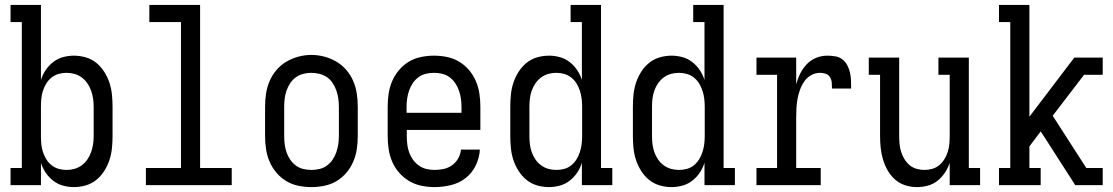

<svg xmlns="http://www.w3.org/2000/svg" viewBox="-20 -755 4540 783"><path d="M281 8Q259 8 237 2Q215 -4 197 -18Q179 -32 166.5 -50.5Q154 -69 147 -91V0H23V-70H69V-665H23V-735H147V-429Q154 -451 166.5 -469.5Q179 -488 197 -502Q215 -516 237 -522Q259 -528 281 -528Q306 -528 330 -521Q354 -514 373 -498.5Q392 -483 405.5 -461.5Q419 -440 426.5 -417Q434 -394 436.5 -369.5Q439 -345 439 -320V-200Q439 -175 436.5 -150.5Q434 -126 426.5 -103Q419 -80 405.5 -58.5Q392 -37 373 -21.5Q354 -6 330 1Q306 8 281 8ZM251 -62Q268 -62 284 -66.5Q300 -71 313.5 -81Q327 -91 336.5 -105Q346 -119 351.5 -134.5Q357 -150 359.5 -166.5Q362 -183 362 -200V-320Q362 -337 359.5 -353.5Q357 -370 351.5 -385.5Q346 -401 336.5 -415Q327 -429 313.5 -439Q300 -449 284 -453.5Q268 -458 251 -458Q235 -458 219 -453.5Q203 -449 190 -438.5Q177 -428 168.5 -414Q160 -400 155 -384.5Q150 -369 148.5 -352.5Q147 -336 147 -320V-200Q147 -184 148.5 -167.5Q150 -151 155 -135.5Q160 -120 168.5 -106Q177 -92 190 -81.5Q203 -71 219 -66.5Q235 -62 251 -62Z M575 0V-70H718V-665H589V-735H796V-70H925V0Z M1250 8Q1223 8 1196.5 2.5Q1170 -3 1147.5 -16.5Q1125 -30 1107.5 -50.5Q1090 -71 1079.5 -95.5Q1069 -120 1065 -146.5Q1061 -173 1061 -200V-320Q1061 -347 1065 -373.5Q1069 -400 1079.5 -424.5Q1090 -449 1107.5 -469.5Q1125 -490 1148 -503.5Q1171 -517 1197 -524Q1223 -531 1250 -531Q1277 -531 1303 -524Q1329 -517 1352 -503.5Q1375 -490 1392.5 -469.5Q1410 -449 1420.5 -424.5Q1431 -400 1435 -373.5Q1439 -347 1439 -320V-200Q1439 -173 1435 -146.5Q1431 -120 1420.5 -95.5Q1410 -71 1392.5 -50.5Q1375 -30 1352.5 -16.5Q1330 -3 1303.5 2.5Q1277 8 1250 8ZM1250 -62Q1267 -62 1283.5 -66Q1300 -70 1313.5 -80Q1327 -90 1336.5 -104Q1346 -118 1351.5 -134Q1357 -150 1359.5 -166.5Q1362 -183 1362 -200V-320Q1362 -337 1359.5 -354Q1357 -371 1351.5 -386.5Q1346 -402 1336.5 -416.5Q1327 -431 1313 -440.5Q1299 -450 1282 -454Q1265 -458 1248 -458Q1232 -458 1215.5 -453.5Q1199 -449 1185.5 -439Q1172 -429 1163 -415Q1154 -401 1148.5 -385.5Q1143 -370 1141 -353.5Q1139 -337 1139 -320V-200Q1139 -183 1141 -166.5Q1143 -150 1148.5 -134Q1154 -118 1163.5 -104Q1173 -90 1186.5 -80Q1200 -70 1216.5 -66Q1233 -62 1250 -62Z M1752 8Q1725 8 1698.5 2.5Q1672 -3 1649 -16.5Q1626 -30 1608 -50.5Q1590 -71 1579.5 -95.5Q1569 -120 1565 -146.5Q1561 -173 1561 -200V-320Q1561 -347 1565 -373.5Q1569 -400 1579.5 -424.5Q1590 -449 1607.5 -469.5Q1625 -490 1647.5 -503.5Q1670 -517 1696.5 -522.5Q1723 -528 1750 -528Q1777 -528 1803.5 -522.5Q1830 -517 1852.5 -503.5Q1875 -490 1892.5 -469.5Q1910 -449 1920.5 -424.5Q1931 -400 1935 -373.5Q1939 -347 1939 -320V-225H1639V-200Q1639 -183 1641 -166Q1643 -149 1648.5 -133.5Q1654 -118 1664 -104Q1674 -90 1688 -80Q1702 -70 1718.5 -66Q1735 -62 1752 -62Q1771 -62 1789.5 -66Q1808 -70 1823.5 -81Q1839 -92 1848.5 -109Q1858 -126 1860 -145H1937Q1935 -111 1920 -80Q1905 -49 1878.5 -28.5Q1852 -8 1818.5 0Q1785 8 1752 8ZM1862 -295V-320Q1862 -337 1859.5 -353.5Q1857 -370 1851.5 -386Q1846 -402 1836.5 -416Q1827 -430 1813.5 -440Q1800 -450 1783.5 -454Q1767 -458 1750 -458Q1733 -458 1716.5 -454Q1700 -450 1686.5 -440Q1673 -430 1663.5 -416Q1654 -402 1648.5 -386Q1643 -370 1640.5 -353.5Q1638 -337 1638 -320V-295Z M2219 8Q2194 8 2170 1Q2146 -6 2127 -21.5Q2108 -37 2094.5 -58.5Q2081 -80 2073.5 -103Q2066 -126 2063.5 -150.5Q2061 -175 2061 -200V-320Q2061 -345 2063.5 -369.5Q2066 -394 2073.5 -417Q2081 -440 2094.5 -461.5Q2108 -483 2127 -498.5Q2146 -514 2170 -521Q2194 -528 2219 -528Q2241 -528 2263 -522Q2285 -516 2303 -502Q2321 -488 2333.5 -469.5Q2346 -451 2353 -429V-665H2307V-735H2431V-70H2477V0H2353V-91Q2346 -69 2333.5 -50.5Q2321 -32 2303 -18Q2285 -4 2263 2Q2241 8 2219 8ZM2249 -62Q2249 -62 2249 -62Q2249 -62 2249 -62Q2266 -62 2282 -66.5Q2298 -71 2310.5 -81.5Q2323 -92 2331.5 -106Q2340 -120 2345 -135.5Q2350 -151 2352 -167.5Q2354 -184 2354 -200V-320Q2354 -336 2352 -352.5Q2350 -369 2345 -384.5Q2340 -400 2331.5 -414Q2323 -428 2310 -438.5Q2297 -449 2281 -453.5Q2265 -458 2249 -458Q2232 -458 2216 -453.5Q2200 -449 2186.5 -439Q2173 -429 2163.5 -415Q2154 -401 2148.5 -385.5Q2143 -370 2141 -353.5Q2139 -337 2139 -320V-200Q2139 -183 2141 -166.5Q2143 -150 2148.5 -134.5Q2154 -119 2163.5 -105Q2173 -91 2186.5 -81Q2200 -71 2216 -66.5Q2232 -62 2249 -62Z M2719 8Q2694 8 2670 1Q2646 -6 2627 -21.5Q2608 -37 2594.5 -58.5Q2581 -80 2573.5 -103Q2566 -126 2563.5 -150.5Q2561 -175 2561 -200V-320Q2561 -345 2563.5 -369.5Q2566 -394 2573.5 -417Q2581 -440 2594.5 -461.5Q2608 -483 2627 -498.5Q2646 -514 2670 -521Q2694 -528 2719 -528Q2741 -528 2763 -522Q2785 -516 2803 -502Q2821 -488 2833.5 -469.5Q2846 -451 2853 -429V-665H2807V-735H2931V-70H2977V0H2853V-91Q2846 -69 2833.5 -50.5Q2821 -32 2803 -18Q2785 -4 2763 2Q2741 8 2719 8ZM2749 -62Q2749 -62 2749 -62Q2749 -62 2749 -62Q2766 -62 2782 -66.5Q2798 -71 2810.5 -81.5Q2823 -92 2831.5 -106Q2840 -120 2845 -135.5Q2850 -151 2852 -167.5Q2854 -184 2854 -200V-320Q2854 -336 2852 -352.5Q2850 -369 2845 -384.5Q2840 -400 2831.5 -414Q2823 -428 2810 -438.5Q2797 -449 2781 -453.5Q2765 -458 2749 -458Q2732 -458 2716 -453.5Q2700 -449 2686.5 -439Q2673 -429 2663.5 -415Q2654 -401 2648.5 -385.5Q2643 -370 2641 -353.5Q2639 -337 2639 -320V-200Q2639 -183 2641 -166.5Q2643 -150 2648.5 -134.5Q2654 -119 2663.5 -105Q2673 -91 2686.5 -81Q2700 -71 2716 -66.5Q2732 -62 2749 -62Z M3065 0V-70H3149V-450H3065V-520H3227V-411Q3233 -434 3243.5 -455Q3254 -476 3270 -493Q3286 -510 3308 -519Q3330 -528 3353 -528Q3369 -528 3385.5 -525.5Q3402 -523 3415 -513Q3428 -503 3435.5 -488.5Q3443 -474 3446.5 -458.5Q3450 -443 3450.5 -426.5Q3451 -410 3451 -394H3373Q3373 -406 3372 -418Q3371 -430 3365 -440Q3359 -450 3347.5 -454Q3336 -458 3325 -458Q3305 -458 3288 -448.5Q3271 -439 3260 -423Q3249 -407 3242.5 -389Q3236 -371 3232.5 -352Q3229 -333 3228 -314Q3227 -295 3227 -276V-70H3327V0Z M3719 8Q3695 8 3671.5 0.5Q3648 -7 3630 -23Q3612 -39 3600 -60Q3588 -81 3581 -104.5Q3574 -128 3571.5 -152Q3569 -176 3569 -200V-450H3523V-520H3647V-200Q3647 -184 3648.5 -167.5Q3650 -151 3655 -135.5Q3660 -120 3668.5 -106Q3677 -92 3689.5 -81.5Q3702 -71 3718 -66.5Q3734 -62 3750 -62Q3766 -62 3782 -66.5Q3798 -71 3810.5 -81.5Q3823 -92 3831.5 -106Q3840 -120 3845 -135.5Q3850 -151 3851.5 -167.5Q3853 -184 3853 -200V-450H3807V-520H3931V-70H3977V0H3853V-91Q3846 -70 3833.5 -51Q3821 -32 3803.5 -18Q3786 -4 3764 2Q3742 8 3719 8Z M4054 0V-70H4100V-665H4054V-735H4178V-279L4361 -520H4477V-450H4401L4273 -283L4410 -70H4477V0H4365L4247 -184L4224 -219L4178 -158V-70H4224V0Z"/></svg>

Font: Iosevka Slab
Style: Regular
Weight: 400
Monospace: yes
Designer: Belleve Invis
Foundry: Belleve Invis
Version: Version 11.2.4; ttfautohint (v1.8.3)